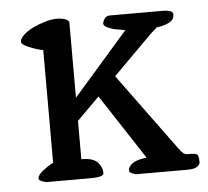

<svg xmlns="http://www.w3.org/2000/svg" viewBox="-41 -510 599 554"><g transform="rotate(-5 258.5 -233.5)"><path d="M50 -12Q50 -22 66 -34.5Q82 -47 96 -54V-380Q76 -384 55 -393Q34 -402 34 -409Q34 -419 45.5 -429.5Q57 -440 73.5 -448Q90 -456 109 -461.5Q128 -467 144 -467Q152 -467 163 -464.5Q174 -462 178 -454V-235L337 -417Q328 -419 317 -420.5Q306 -422 297 -425Q288 -428 281.5 -432Q275 -436 275 -441Q275 -447 280.5 -455Q286 -463 297 -463H448Q465 -463 472 -459.5Q479 -456 479 -451Q479 -434 463 -426.5Q447 -419 428 -417L409 -400L296 -287L460 -63Q468 -52 473 -48.5Q478 -45 483 -45Q507 -45 512 -41.5Q517 -38 517 -19Q517 -11 508 -5.5Q499 0 482 0H331Q312 -5 312 -12Q312 -23 324.5 -32.5Q337 -42 366 -45L243 -233L178 -168V-57Q212 -57 225 -43Q238 -29 238 -11Q238 -6 229 -3Q220 0 197 0H71Q50 -5 50 -12Z"/></g></svg>

Font: Asar
Style: Regular
Weight: 400
Designer: Eben Sorkin
Foundry: Eben Sorkin, Pria Ravichandran
Version: Version 1.003; ttfautohint (v1.3) -l 8 -r 50 -G 0 -x 0 -H 45